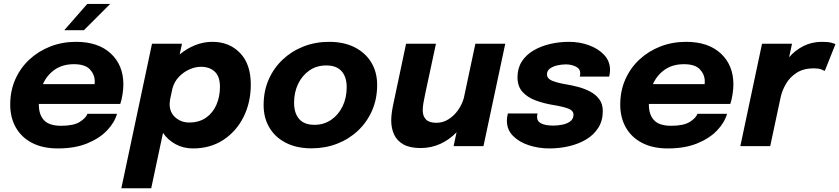

<svg xmlns="http://www.w3.org/2000/svg" viewBox="-20 -758 4354 996"><path d="M587 -167.5Q574.5 -122.5 535.2 -81.2Q496 -40 432 -14Q368 12 280 12Q201.5 12 146.2 -16.8Q91 -45.5 62 -96.8Q33 -148 33 -215.5Q33 -286.5 59.2 -346Q85.5 -405.5 132.2 -449Q179 -492.5 241 -516.8Q303 -541 374.5 -541Q490 -541 555 -480.2Q620 -419.5 620 -320Q620 -297.5 615.5 -268.2Q611 -239 604 -219H181.5Q181.5 -217 181.5 -214.5Q181.5 -163.5 208.2 -134.5Q235 -105.5 297.5 -105.5Q362 -105.5 394 -125.8Q426 -146 433.5 -167.5ZM363.5 -425Q305 -425 264.2 -396.8Q223.5 -368.5 202.5 -321.5H471Q471.5 -328 471.5 -335.5Q471.5 -371 446.5 -398Q421.5 -425 363.5 -425ZM313.5 -601.5 432.5 -737.5H551.5L415.5 -601.5Z M609.5 218.5 768.5 -531H924L912 -475.5Q948.5 -506 992 -523.5Q1035.5 -541 1081.5 -541Q1169.5 -541 1225.2 -483.2Q1281 -425.5 1281 -320Q1281 -226.5 1243.5 -151.5Q1206 -76.5 1138.5 -32.2Q1071 12 981 12Q931.5 12 891.2 -9.8Q851 -31.5 825.5 -68.5L764.5 218.5ZM860 -218.5Q860 -174.5 890 -148.5Q920 -122.5 961.5 -122.5Q1013 -122.5 1048.8 -147.5Q1084.5 -172.5 1102.8 -214.8Q1121 -257 1121 -307.5Q1121 -361 1094.2 -386.2Q1067.5 -411.5 1022.5 -411.5Q993 -411.5 962.2 -397.8Q931.5 -384 907.8 -359Q884 -334 874.5 -299L862 -240.5Q860 -227 860 -218.5Z M1595.5 11.5Q1519.5 11.5 1463.8 -16.8Q1408 -45 1377.8 -95.5Q1347.5 -146 1347.5 -213Q1347.5 -285 1373.5 -344.8Q1399.5 -404.5 1446 -448.5Q1492.5 -492.5 1554.2 -516.8Q1616 -541 1687.5 -541Q1764 -541 1820 -512.5Q1876 -484 1906.2 -433.8Q1936.5 -383.5 1936.5 -317.5Q1936.5 -244.5 1910 -184.2Q1883.5 -124 1836.8 -80Q1790 -36 1728.2 -12.2Q1666.5 11.5 1595.5 11.5ZM1611.5 -110.5Q1660 -110.5 1697.8 -136.2Q1735.5 -162 1757 -206.2Q1778.5 -250.5 1778.5 -306Q1778.5 -358.5 1752.2 -388.5Q1726 -418.5 1672.5 -418.5Q1622.5 -418.5 1585 -392.5Q1547.5 -366.5 1526.5 -322.8Q1505.5 -279 1505.5 -225Q1505.5 -171 1531.8 -140.8Q1558 -110.5 1611.5 -110.5Z M2162 10Q2106 10 2072.5 -9Q2039 -28 2024.2 -60.5Q2009.5 -93 2009.5 -132.5Q2009.5 -154.5 2013 -178.2Q2016.5 -202 2024 -235.5L2086.5 -531H2241.5L2186 -272.5Q2179.5 -243 2176.2 -222.2Q2173 -201.5 2173 -184.5Q2173 -156 2189.5 -138.5Q2206 -121 2244 -121Q2277.5 -121 2306.2 -139Q2335 -157 2355.8 -186.2Q2376.5 -215.5 2386 -249L2446 -531H2601L2488 0H2333L2348.5 -72Q2312.5 -34 2264.8 -12Q2217 10 2162 10Z M2830 12Q2774 12 2723.5 -4.5Q2673 -21 2641.2 -53Q2609.5 -85 2609.5 -131.5Q2609.5 -141.5 2611.2 -152.5Q2613 -163.5 2614.5 -169.5H2768.5Q2766 -160 2766 -151.5Q2766 -128 2788.5 -117.2Q2811 -106.5 2851 -106.5Q2874 -106.5 2898.2 -111.5Q2922.5 -116.5 2938.8 -129Q2955 -141.5 2955 -163Q2955 -184 2928.5 -194.5Q2902 -205 2846 -214Q2801 -221.5 2759.2 -236.8Q2717.5 -252 2691 -280.8Q2664.5 -309.5 2664.5 -357Q2664.5 -404 2686.8 -438.8Q2709 -473.5 2747.2 -496Q2785.5 -518.5 2833.2 -529.8Q2881 -541 2932 -541Q2987 -541 3035.5 -523.2Q3084 -505.5 3114.2 -473Q3144.5 -440.5 3144.5 -396Q3144.5 -385 3143 -375.8Q3141.5 -366.5 3140 -360.5H2987.5Q2990 -368.5 2990 -377Q2990 -401.5 2966.8 -412.8Q2943.5 -424 2915 -424Q2894.5 -424 2871.8 -419Q2849 -414 2833.2 -402.8Q2817.5 -391.5 2817.5 -372.5Q2817.5 -350.5 2843.5 -339.5Q2869.5 -328.5 2916.5 -320.5Q2947 -315.5 2980 -306.8Q3013 -298 3041.8 -282.8Q3070.5 -267.5 3088.8 -243Q3107 -218.5 3107 -181.5Q3107 -131.5 3083.5 -94.8Q3060 -58 3020.5 -34.5Q2981 -11 2931.5 0.5Q2882 12 2830 12Z M3751.5 -167.5Q3739 -122.5 3699.8 -81.2Q3660.5 -40 3596.5 -14Q3532.5 12 3444.5 12Q3366 12 3310.8 -16.8Q3255.5 -45.5 3226.5 -96.8Q3197.5 -148 3197.5 -215.5Q3197.5 -286.5 3223.8 -346Q3250 -405.5 3296.8 -449Q3343.5 -492.5 3405.5 -516.8Q3467.5 -541 3539 -541Q3654.5 -541 3719.5 -480.2Q3784.5 -419.5 3784.5 -320Q3784.5 -297.5 3780 -268.2Q3775.5 -239 3768.5 -219H3346Q3346 -217 3346 -214.5Q3346 -163.5 3372.8 -134.5Q3399.5 -105.5 3462 -105.5Q3526.5 -105.5 3558.5 -125.8Q3590.5 -146 3598 -167.5ZM3528 -425Q3469.5 -425 3428.8 -396.8Q3388 -368.5 3367 -321.5H3635.5Q3636 -328 3636 -335.5Q3636 -371 3611 -398Q3586 -425 3528 -425Z M3820.5 0 3933 -531H4088.5L4073.5 -461Q4105 -497.5 4148.2 -519.2Q4191.5 -541 4244 -541Q4276.5 -541 4293.2 -536.2Q4310 -531.5 4314 -529L4258.5 -390Q4254.5 -392.5 4240.2 -398Q4226 -403.5 4201.5 -403.5Q4148.5 -403.5 4112.8 -380.5Q4077 -357.5 4056.8 -322.5Q4036.5 -287.5 4029 -251L3975.5 0Z"/></svg>

Font: Epilogue
Style: Bold Italic
Weight: 700
Italic angle: -12°
Designer: Tyler Finck
Foundry: Etcetera Type Co
Version: Version 2.111; ttfautohint (v1.8.3)